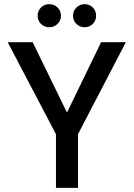

<svg xmlns="http://www.w3.org/2000/svg" viewBox="-20 -903 642 923"><path d="M249 0V-258L17 -700H137L302 -362L466 -700H585L355 -258V0ZM387 -772Q364 -772 347.5 -788Q331 -804 331 -827Q331 -851 347.5 -867Q364 -883 387 -883Q410 -883 426 -867Q442 -851 442 -827Q442 -804 426 -788Q410 -772 387 -772ZM217 -772Q193 -772 177 -788Q161 -804 161 -827Q161 -851 177 -867Q193 -883 217 -883Q240 -883 256.5 -867Q273 -851 273 -827Q273 -804 256.5 -788Q240 -772 217 -772Z"/></svg>

Font: Firefly Display Medium
Style: Regular
Weight: 500
Designer: Colophon Foundry, Jonny Pinhorn
Foundry: Colophon Foundry
Version: Version 1.200; ttfautohint (v1.8.3)